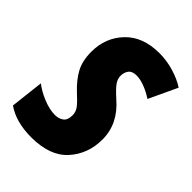

<svg xmlns="http://www.w3.org/2000/svg" viewBox="-213 -826 938 938"><g transform="rotate(45 256.5 -357.0)"><path d="M429 -229Q429 -337 337 -416Q297 -452 284 -471.5Q271 -491 271 -511Q271 -535 283.5 -551.5Q296 -568 326 -568Q352 -568 384 -555.5Q416 -543 444 -524L513 -671Q478 -694 428.5 -709Q379 -724 328 -724Q214 -724 150.5 -657.5Q87 -591 87 -494Q87 -431 110 -388Q133 -345 178 -303Q210 -274 226 -254Q242 -234 242 -209Q242 -175 223.5 -162Q205 -149 180 -149Q142 -149 97 -167.5Q52 -186 22 -210L2 -37Q69 10 175 10Q304 10 366.5 -59.5Q429 -129 429 -229Z"/></g></svg>

Font: Noto Sans Display SemiCondensed Black
Style: Italic
Weight: 900
Width: 4
Designer: Monotype Design team
Foundry: Monotype Imaging Inc.
Version: 1.000